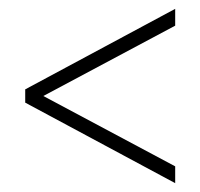

<svg xmlns="http://www.w3.org/2000/svg" viewBox="-20 -539 451 434"><path d="M37 -307 376 -125V-163L78 -322L376 -481V-519L37 -337Z"/></svg>

Font: Noto Sans Gurmukhi UI ExtraCondensed ExtraLight
Style: Regular
Weight: 200
Width: 2
Designer: Jelle Bosma - Monotype Design Team
Foundry: Monotype Imaging Inc.
Version: Version 2.004